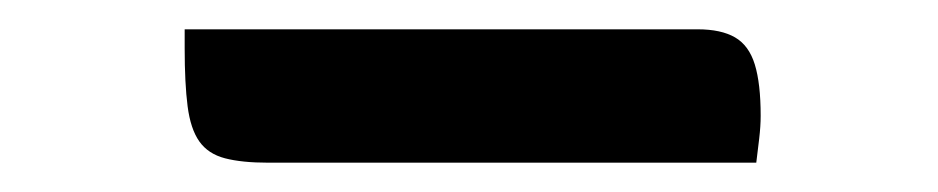

<svg xmlns="http://www.w3.org/2000/svg" viewBox="-20 -365 640 131"><path d="M106 -345H456Q472 -345 481.5 -339.5Q491 -334 495 -321Q499 -308 499 -286Q499 -279 498 -270.5Q497 -262 496 -254H163Q145 -254 133.5 -257Q122 -260 116 -268.5Q110 -277 108 -292.5Q106 -308 106 -332Q106 -335 106 -339Q106 -343 106 -345Z"/></svg>

Font: Recursive Monospace Casual
Style: Regular
Weight: 400
Version: Version 1.047